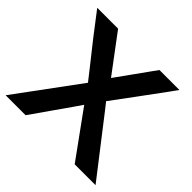

<svg xmlns="http://www.w3.org/2000/svg" viewBox="-169 -875 1054 1054"><g transform="rotate(45 358.0 -347.5)"><path d="M4 0 275 -368 236 -418Q115 -569 20 -695H182L346 -476Q369 -508 422 -582Q475 -656 503 -695H658L625 -649Q586 -595 514 -498Q442 -401 417 -367L454 -320Q577 -162 702 0H540L501 -54L346 -268L313 -220Q289 -185 237 -111.5Q185 -38 159 0Z"/></g></svg>

Font: Coval
Style: Bold
Weight: 700
Foundry: Context Ltd
Version: Version 001.000